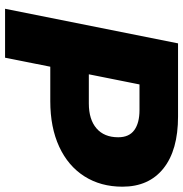

<svg xmlns="http://www.w3.org/2000/svg" viewBox="-2 -738 740 777"><g transform="rotate(90 368.5 -350.0)"><path d="M16 0 156 -700H452Q588 -700 662 -641Q736 -582 736 -475Q736 -387 694 -321Q652 -255 574 -219Q496 -183 390 -183H163L268 -271L214 0ZM263 -248 194 -339H399Q464 -339 500 -370Q536 -401 536 -458Q536 -502 507 -523Q478 -544 426 -544H236L341 -638Z"/></g></svg>

Font: Montserrat Thin ExtraBold
Style: Italic
Weight: 800
Italic angle: -11.3°
Version: Version 9.000